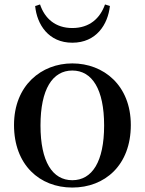

<svg xmlns="http://www.w3.org/2000/svg" viewBox="-20 -827 651 863"><path d="M305 16C451 16 568 -84 568 -265C568 -444 445 -542 305 -542C166 -542 43 -443 43 -265C43 -86 158 16 305 16ZM305 -17C216 -17 162 -100 162 -263C162 -426 216 -510 305 -510C394 -510 448 -426 448 -263C448 -100 394 -17 305 -17ZM138 -800C146 -717 198 -635 305 -635C413 -635 465 -717 474 -800L452 -807C430 -745 383 -701 305 -701C229 -701 181 -744 160 -807Z"/></svg>

Font: Noto Serif CJK KR SemiBold
Style: Regular
Weight: 600
Designer: Ryoko NISHIZUKA 西塚涼子 (kana & ideographs); Frank Grießhammer (Latin, Greek & Cyrillic); Wenlong ZHANG 张文龙 (bopomofo); San
Foundry: Adobe
Version: Version 2.001;hotconv 1.1.0;makeotfexe 2.6.0